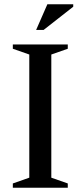

<svg xmlns="http://www.w3.org/2000/svg" viewBox="-20 -878 377 898"><path d="M297 -20V0H40V-20L117 -47V-623L40 -650V-670H297V-650L220 -623V-47ZM149 -738 201.5 -858H322.5V-846.5L184 -738Z"/></svg>

Font: Newsreader Text Medium
Style: Regular
Weight: 500
Designer: Hugues Gentile
Foundry: Production Type
Version: Version 1.001